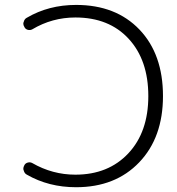

<svg xmlns="http://www.w3.org/2000/svg" viewBox="-20 -784 731 792"><path d="M291 -711.9Q195.3 -711.9 113.3 -663.1Q104.5 -658.2 94.2 -661.1Q84 -664.1 80.1 -673.8Q76.2 -679.7 76.2 -686.5Q76.2 -690.4 78.1 -694.3Q81.1 -706.1 90.8 -710.9Q180.7 -763.7 293.9 -763.7Q458 -763.7 555.2 -662.1Q652.3 -560.5 652.3 -387.7Q652.3 -216.8 554.2 -114.3Q456.1 -11.7 293.9 -11.7Q180.7 -11.7 90.8 -63.5Q81.1 -68.4 78.1 -80.1Q76.2 -84 76.2 -87.9Q76.2 -94.7 80.1 -101.6Q84 -110.4 94.2 -113.3Q104.5 -116.2 113.3 -111.3Q196.3 -63.5 291 -63.5Q426.8 -63.5 509.3 -151.4Q591.8 -239.3 591.8 -387.7Q591.8 -536.1 510.7 -624Q429.7 -711.9 291 -711.9Z"/></svg>

Font: irohamaru Light
Style: Regular
Weight: 200
Designer: [Source Han Sans]
Ryoko NISHIZUKA  (kana & ideographs); Paul D. Hunt (Latin, Greek & Cyrillic); Wenlong ZHANG  (bopomofo
Version: Version 1.01